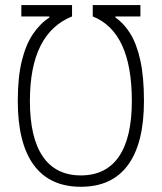

<svg xmlns="http://www.w3.org/2000/svg" viewBox="-20 -713 626 743"><path d="M62.5 -693.4H258.8V-649.4Q95.7 -584 95.7 -322.3Q95.7 -180.2 145.8 -107.2Q195.8 -34.2 293 -34.2Q390.1 -34.2 440.2 -107.2Q490.2 -180.2 490.2 -322.3Q490.2 -589.4 338.9 -649.4V-693.4H523.4V-649.4H426.8V-645Q459 -623.5 483.9 -583.5Q508.8 -543.5 522.9 -479.7Q537.1 -416 537.1 -322.3Q537.1 -158.7 475.3 -74.5Q413.6 9.8 293 9.8Q172.4 9.8 110.6 -74.5Q48.8 -158.7 48.8 -322.3Q48.8 -414.6 64.5 -477.8Q80.1 -541 107.7 -581.5Q135.3 -622.1 170.9 -645V-649.4H62.5Z"/></svg>

Font: Cascadia Mono NF ExtraLight
Style: Regular
Weight: 200
Monospace: yes
Designer: Aaron Bell
Foundry: Saja Typeworks
Version: Version 2404.023; ttfautohint (v1.8.4)